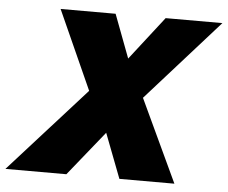

<svg xmlns="http://www.w3.org/2000/svg" viewBox="-106 -716 916 772"><g transform="rotate(5 352.0 -330.0)"><path d="M-57 0 251 -342 108 -660H330L396 -485L532 -660H761L469 -333L625 0H403L334 -180L189 0Z"/></g></svg>

Font: Work Sans ExtraBold
Style: Italic
Weight: 800
Italic angle: -13°
Designer: Wei Huang
Foundry: Wei Huang
Version: Version 2.012; ttfautohint (v1.8.3)